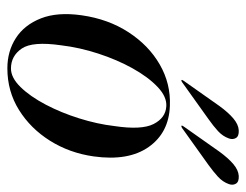

<svg xmlns="http://www.w3.org/2000/svg" viewBox="-95 -580 684 534"><g transform="rotate(90 247.0 -313.0)"><path d="M274 -443.5Q349 -441 388.8 -384.5Q428.5 -328 415 -231.5Q405.5 -164.5 371.5 -110.2Q337.5 -56 285.8 -23.8Q234 8.5 170 8.5Q122.5 8.5 85.8 -15.2Q49 -39 31 -85Q13 -131 22.5 -198Q33 -272 69.5 -328.2Q106 -384.5 159.2 -415.2Q212.5 -446 274 -443.5ZM170.5 -1.5Q196 -1.5 222 -28Q248 -54.5 270.8 -97.8Q293.5 -141 309.2 -191.2Q325 -241.5 330.5 -288.5Q342 -364.5 325 -398Q308 -431.5 276 -433.5Q249.5 -435.5 222 -409.5Q194.5 -383.5 170.2 -340Q146 -296.5 129 -244.2Q112 -192 106 -141Q94.5 -61.5 115 -31.5Q135.5 -1.5 170.5 -1.5ZM275 -581.5Q292.5 -605.5 309.2 -619.8Q326 -634 342 -635Q358.5 -636 363.8 -627.2Q369 -618.5 365 -607.5Q359 -590.5 344.5 -577.2Q330 -564 311.5 -551L208 -477Q204 -474.5 202.5 -476Q201.5 -477 204.5 -481.5ZM402 -581.5Q419.5 -605.5 436.2 -619.8Q453 -634 469 -635Q485.5 -636 490.8 -627.2Q496 -618.5 492 -607.5Q486 -590.5 471.5 -577.2Q457 -564 439 -551L335.5 -477Q331 -474.5 329.5 -476Q328.5 -477 331.5 -481.5Z"/></g></svg>

Font: Fraunces 144pt
Style: Italic
Weight: 400
Italic angle: -16°
Version: Version 1.000;[b76b70a41]